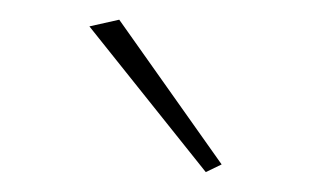

<svg xmlns="http://www.w3.org/2000/svg" viewBox="-20 -770 339 195"><path d="M205.1 -603 189 -595.2 70.8 -743.2 101.1 -750Z"/></svg>

Font: Antic Didone
Style: Regular
Weight: 400
Designer: Santiago Orozco
Foundry: Santiago Orozco
Version: Version 2.000